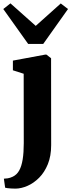

<svg xmlns="http://www.w3.org/2000/svg" viewBox="-46 -876 424 1139"><path d="M46.5 243Q33.5 243 20.8 242.2Q8 241.5 -1.5 240.2Q-11 239 -15.5 237.5L-23 184Q-14.5 184 0 181.8Q14.5 179.5 30 172Q54 160.5 68 135.2Q82 110 88.5 69.8Q95 29.5 95 -27L94.5 -438.5L30.5 -459V-516.5L222 -552H229.5L257 -530.5L257.5 -15Q257.5 49.5 237.8 98Q218 146.5 186 178.5Q154 210.5 117.2 226.5Q80.5 242.5 46.5 243ZM121 -615.5 -26.5 -822.5 16 -856 166 -722.5 314.5 -855.5 357.5 -822.5 210.5 -615.5Z"/></svg>

Font: Merriweather 60pt Black
Style: Regular
Weight: 900
Version: Version 2.100